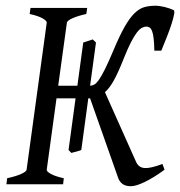

<svg xmlns="http://www.w3.org/2000/svg" viewBox="-20 -643 628 670"><path d="M303.7 -505.4 314.9 -494.6 294.4 -343.8Q302.2 -344.2 309.3 -348.1Q316.4 -352.1 325.2 -364.5Q334 -377 345.9 -400.9Q357.9 -424.8 375 -465.3Q397 -518.1 414.8 -549.3Q432.6 -580.6 449.5 -596.9Q466.3 -613.3 483.9 -618.2Q501.5 -623 522.9 -623Q529.3 -623 537.4 -621.8Q545.4 -620.6 554 -618.7Q562.5 -616.7 570.8 -613.8Q579.1 -610.8 585.9 -607.9Q589.8 -606 587.6 -593.5Q585.4 -581.1 579.3 -561.5Q573.2 -542 563.5 -517.3Q553.7 -492.7 543 -466.3H518.6Q518.1 -492.7 516.1 -509Q514.2 -525.4 510.7 -534.4Q507.3 -543.5 502.2 -546.9Q497.1 -550.3 490.7 -550.3Q483.4 -550.3 475.1 -545.9Q466.8 -541.5 457.3 -529.1Q447.8 -516.6 436.5 -494.6Q425.3 -472.7 411.1 -437Q393.6 -392.6 378.4 -364.5Q363.3 -336.4 346.2 -321.3L455.1 -77.6Q463.9 -58.1 484.6 -56.6Q505.4 -55.2 546.9 -70.8L554.2 -50.8Q535.6 -37.1 518.3 -26.4Q501 -15.6 485.8 -8.3Q470.7 -1 458.3 2.9Q445.8 6.8 437 6.8Q418 6.8 407.7 -1Q397.5 -8.8 393.1 -20L294.4 -299.8H288.1L263.7 -119.6Q255.4 -116.2 246.3 -114Q237.3 -111.8 229 -109.4L219.2 -119.6L243.7 -299.8H177.2L143.1 -50.8Q142.1 -44.9 157 -36.4Q171.9 -27.8 202.6 -21L200.2 0H2.4L4.9 -21Q35.6 -27.8 53.7 -35.9Q71.8 -43.9 72.8 -50.8L143.1 -564Q144 -569.8 129.2 -578.6Q114.3 -587.4 83.5 -594.2L86.4 -615.2H284.2L281.2 -594.2Q250.5 -587.4 232.4 -579.1Q214.4 -570.8 213.4 -564L183.1 -343.8H250L270.5 -494.6Z"/></svg>

Font: Gentium Plus CyrE
Style: Italic
Weight: 400
Italic angle: -8°
Designer: J. Victor Gaultney, Annie Olsen, Iska Routamaa, Becca Hirsbrunner
Foundry: SIL International
Version: Version 5.000